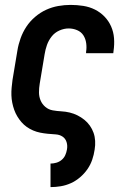

<svg xmlns="http://www.w3.org/2000/svg" viewBox="-20 -548 540 783"><path d="M186 215V119H187Q198 119 210 115.5Q222 112 231.5 104Q241 96 246 85Q251 74 253 62Q256 46 251.5 31.5Q247 17 235 9Q223 1 206.5 0Q190 -1 174.5 -2.5Q159 -4 144 -7Q129 -10 115 -16Q101 -22 89 -30.5Q77 -39 67.5 -50Q58 -61 50.5 -73.5Q43 -86 38 -100Q33 -114 30 -129Q27 -144 26.5 -159.5Q26 -175 27.5 -191Q29 -207 31 -222L51 -342Q55 -367 64 -392Q73 -417 87.5 -439Q102 -461 123 -479Q144 -497 168 -508Q192 -519 217.5 -523.5Q243 -528 268 -528Q294 -528 319.5 -524Q345 -520 367 -509Q389 -498 406 -480.5Q423 -463 433 -440.5Q443 -418 445 -392.5Q447 -367 443 -340L442 -331H331V-336Q334 -354 331.5 -372Q329 -390 320 -404Q311 -418 294.5 -425Q278 -432 260 -432Q241 -432 222 -423.5Q203 -415 190.5 -399Q178 -383 171.5 -364.5Q165 -346 162 -327L142 -207Q139 -189 139 -171.5Q139 -154 145.5 -138.5Q152 -123 165 -112Q178 -101 195 -98Q212 -95 230 -94Q248 -93 264.5 -89Q281 -85 296 -77.5Q311 -70 324 -59.5Q337 -49 346.5 -35.5Q356 -22 361.5 -6.5Q367 9 368 26.5Q369 44 366 62Q363 83 356 103.5Q349 124 336.5 142Q324 160 306.5 175Q289 190 269 199Q249 208 228 211.5Q207 215 187 215Z"/></svg>

Font: Iosevka Term Curly
Style: Bold Italic
Weight: 700
Italic angle: -9°
Designer: Belleve Invis
Foundry: Belleve Invis
Version: Version 32.3.0